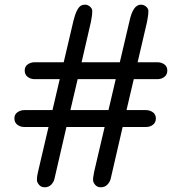

<svg xmlns="http://www.w3.org/2000/svg" viewBox="-20 -795 785 827"><path d="M140.6 -39.1 144 -55.7Q146 -65.4 149.9 -81.1L189 -248H84.5Q67.4 -248 54.7 -257.8Q42 -267.6 42 -284.9Q42 -302.2 55.2 -311.5Q68.4 -320.8 85.4 -320.8H206.1L237.3 -454.1H128.4Q111.8 -454.1 99.1 -463.9Q86.4 -473.6 86.4 -491.2Q86.4 -508.8 99.6 -517.8Q112.8 -526.9 129.4 -526.9H254.4L296.4 -705.6Q310.1 -761.2 330.1 -771.5Q336.9 -774.9 347.4 -774.9Q357.9 -774.9 367.7 -766.4Q377.4 -757.8 377.4 -748Q377.4 -729 371.6 -700.7L331.5 -526.9H496.1L538.1 -705.6Q553.2 -774.9 586.9 -774.9Q599.6 -774.9 609.4 -766.4Q619.1 -757.8 619.1 -748Q619.1 -729 613.3 -700.7L572.8 -526.9H657.7Q674.8 -526.9 687.7 -517.8Q700.7 -508.8 700.7 -491.2Q700.7 -473.6 688.2 -463.9Q675.8 -454.1 658.7 -454.1H556.2L524.9 -320.8H608.4Q625.5 -320.8 638.4 -311.5Q651.4 -302.2 651.4 -284.9Q651.4 -267.6 638.9 -257.8Q626.5 -248 609.4 -248H508.3L456.5 -23.9Q452.6 -9.8 441.7 1Q430.7 11.7 414.6 11.7Q398.4 11.7 389.6 0.7Q380.9 -10.3 380.9 -18.1Q380.9 -25.9 381.1 -29.3Q381.3 -32.7 382.8 -39.1L385.7 -55.7Q387.7 -65.4 391.6 -81.1L430.7 -248H266.1L214.4 -23.9Q210.9 -9.8 200 1Q189 11.7 172.9 11.7Q156.7 11.7 147.9 0.7Q139.2 -10.3 139.2 -18.1Q139.2 -25.9 139.4 -29.3Q139.6 -32.7 140.6 -39.1ZM447.3 -320.8 478.5 -454.1H314.5L283.2 -320.8Z"/></svg>

Font: Stoke
Style: Regular
Weight: 400
Designer: Nicole Fally
Foundry: Nicole Fally
Version: Version 1.002